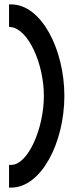

<svg xmlns="http://www.w3.org/2000/svg" viewBox="-20 -715 330 871"><path d="M21 33V136H31C167 136 272 -68 272 -280C272 -492 167 -695 31 -695H21V-593L30 -592C108 -583 179 -427 179 -280C179 -132 107 33 31 33Z"/></svg>

Font: Charger Pro
Style: ExBdExt
Weight: 400
Designer: Jasper
Foundry: Cannot Into Space Fonts
Version: Version 1.09